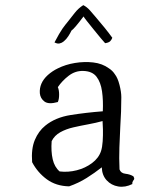

<svg xmlns="http://www.w3.org/2000/svg" viewBox="-20 -720 620 747"><path d="M499 -34Q503 -27 502 -23.5Q501 -20 498 -17Q497 -14 495.5 -11.5Q494 -9 495 -4Q467 10 440 5.5Q413 1 395 -18.5Q377 -38 376 -69Q348 -47 317 -27.5Q286 -8 249 5Q198 4 162 -22.5Q126 -49 105 -89Q101 -141 115.5 -175.5Q130 -210 156 -231Q195 -263 255 -272.5Q315 -282 380 -287Q382 -329 377 -364.5Q372 -400 355.5 -421.5Q339 -443 304 -444Q273 -445 247.5 -425.5Q222 -406 205 -381Q210 -370 210 -352Q210 -334 205 -323Q169 -313 153 -325Q137 -337 135 -357Q132 -397 166 -428Q184 -444 205 -454Q235 -469 271.5 -475Q308 -481 343 -477Q378 -473 404 -454Q418 -445 427 -431Q438 -417 445 -389.5Q452 -362 452 -342Q452 -314 451 -285.5Q450 -257 448 -227Q446 -188 444.5 -146.5Q443 -105 445 -61Q450 -46 468 -44Q486 -42 499 -34ZM379 -249Q354 -242 324 -236.5Q294 -231 265.5 -224.5Q237 -218 214.5 -205.5Q192 -193 181 -171Q178 -131 185 -100.5Q192 -70 212 -53Q245 -49 278.5 -57.5Q312 -66 338 -85.5Q364 -105 373 -132Q378 -147 379.5 -170.5Q381 -194 380.5 -216.5Q380 -239 379 -249ZM417 -573Q414 -565 408.5 -559.5Q403 -554 389 -552Q385 -556 372.5 -571Q360 -586 345 -604.5Q330 -623 318.5 -637.5Q307 -652 305 -656Q269 -608 258 -601Q254 -592 246 -579.5Q238 -567 228 -559Q221 -553 212 -551Q203 -549 192 -555Q212 -593 223 -608.5Q234 -624 245 -637Q256 -651 270.5 -669.5Q285 -688 304 -700Q318 -693 330 -679.5Q342 -666 352 -654Q371 -632 387.5 -611.5Q404 -591 417 -573Z"/></svg>

Font: Yuji Syuku
Style: Regular
Weight: 400
Designer: Kataoka Yuji
Foundry: Kinuta Font Factory
Version: Version 3.002